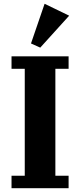

<svg xmlns="http://www.w3.org/2000/svg" viewBox="-20 -996 424 1016"><path d="M41 -66H111V-632H41V-698H343V-632H273V-66H343V0H41ZM144 -766 216 -976 346 -913 193 -744Z"/></svg>

Font: IBM Plex Serif
Style: Bold
Weight: 700
Designer: Mike Abbink, Paul van der Laan, Pieter van Rosmalen
Foundry: Bold Monday
Version: Version 2.008